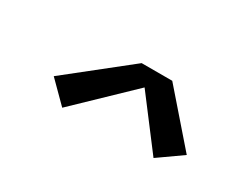

<svg xmlns="http://www.w3.org/2000/svg" viewBox="-43 -850 686 549"><g transform="rotate(30 300.0 -576.0)"><path d="M174 -464 108 -530 307 -688H408L550 -525L472 -470L349 -632Z"/></g></svg>

Font: Iosevka SS04 Md Ex Obl
Style: Regular
Weight: 500
Width: 7
Italic angle: -9°
Monospace: yes
Designer: Belleve Invis
Foundry: Belleve Invis
Version: Version 19.0.0; ttfautohint (v1.8.4)